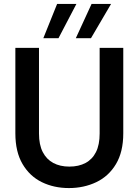

<svg xmlns="http://www.w3.org/2000/svg" viewBox="-20 -943 704 975"><path d="M330 12Q254 12 192.5 -18Q131 -48 94.5 -110Q58 -172 58 -266V-700H178V-265Q178 -208 197 -171Q216 -134 250.5 -115.5Q285 -97 332 -97Q380 -97 414.5 -115.5Q449 -134 467.5 -171Q486 -208 486 -265V-700H606V-266Q606 -172 569 -110Q532 -48 469 -18Q406 12 330 12ZM365 -749 445 -923H544L442 -749ZM200 -749 270 -923H368L277 -749Z"/></svg>

Font: DM Sans 28pt SemiBold
Style: Regular
Weight: 600
Version: Version 4.004;gftools[0.9.30]